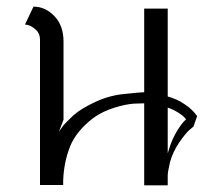

<svg xmlns="http://www.w3.org/2000/svg" viewBox="-20 -554 609 574"><path d="M481.4 -265.6Q481.4 -331.1 481.4 -528.3Q463.9 -528.3 411.1 -528.3Q411.1 -465.8 411.1 -278.3Q401.4 -278.3 355.5 -273.4Q308.6 -269.5 266.6 -250Q221.7 -229.5 198.2 -208Q174.8 -185.5 169.9 -179.7Q165 -172.9 156.2 -160.2Q159.2 -168.9 169.9 -196.3Q169.9 -254.9 169.9 -429.7Q169.9 -477.5 142.6 -505.9Q115.2 -534.2 80.1 -534.2Q71.3 -515.6 54.7 -480.5Q68.4 -480.5 84 -467.8Q99.6 -456.1 99.6 -434.6Q99.6 -290 99.6 -1Q117.2 -1 168.9 -1Q168.9 -4.9 168.9 -14.6Q170.9 -69.3 189.5 -116.2Q208 -162.1 258.8 -201.2Q273.4 -211.9 290 -219.7Q306.6 -227.5 323.2 -232.4Q354.5 -242.2 379.9 -244.1Q405.3 -245.1 411.1 -245.1Q411.1 -163.1 411.1 0Q415 0 428.7 0Q441.4 0 481.4 0Q481.4 -6.8 481.4 -29.3Q481.4 -40 488.3 -69.3Q496.1 -98.6 515.6 -127.9Q535.2 -156.2 546.9 -166Q558.6 -175.8 558.6 -175.8Q562.5 -186.5 569.3 -207Q554.7 -227.5 532.2 -242.2Q509.8 -257.8 481.4 -265.6ZM481.4 -95.7Q481.4 -129.9 481.4 -232.4Q498 -226.6 513.7 -216.8Q530.3 -206.1 536.1 -197.3Q536.1 -197.3 529.3 -190.4Q523.4 -184.6 510.7 -165Q495.1 -138.7 488.3 -117.2Q481.4 -95.7 481.4 -95.7Z"/></svg>

Font: BSRU BANSOMDEJ
Style: Regular
Weight: 400
Designer: Wisit Potiwat
Version: Version 1.000;PS 002.000;hotconv 1.0.70;makeotf.lib2.5.58329